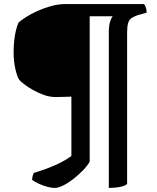

<svg xmlns="http://www.w3.org/2000/svg" viewBox="-20 -724 774 944"><path d="M249 200Q234 200 213 194.5Q192 189 171.5 179.5Q151 170 138 161Q138 149 141 139.5Q144 130 146 126Q201 110 249 89Q297 68 331 43V-249Q308 -248 287 -247.5Q266 -247 251 -247Q224 -247 195 -257.5Q166 -268 140.5 -282.5Q115 -297 97.5 -311Q80 -325 75 -331Q64 -347 55.5 -385Q47 -423 47 -468Q47 -509 53 -547Q59 -585 71 -613Q83 -624 107 -639.5Q131 -655 163 -669.5Q195 -684 231 -694Q267 -704 301 -704H688Q693 -699 697 -687.5Q701 -676 701 -662L656 -649Q638 -643 626.5 -635Q615 -627 610 -610.5Q605 -594 605 -563V180Q598 189 572 194.5Q546 200 515 200V-564Q515 -599 521.5 -618Q528 -637 534 -644H421V71Q409 92 387 114.5Q365 137 340 156.5Q315 176 290.5 188Q266 200 249 200Z"/></svg>

Font: Texturina 12pt
Style: Bold
Weight: 700
Designer: Guillermo Torres Carreño
Foundry: Omnibus-Type
Version: Version 1.002